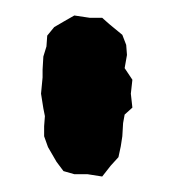

<svg xmlns="http://www.w3.org/2000/svg" viewBox="-20 -720 223 248"><path d="M76 -495 62 -499 53 -511 42 -530 37 -544V-557L38 -570L36 -580L33 -599L35 -620V-630L36 -647L40 -660L41 -674L50 -685L62 -692L76 -700L96 -697H112L121 -689L138 -675L143 -662L144 -649L141 -632L151 -617L149 -599L151 -581L141 -572L139 -561L138 -544L136 -531L133 -517L123 -506L112 -492L93 -495Z"/></svg>

Font: Winky Rough Medium
Style: Regular
Weight: 500
Designer: Simon Atzbach
Foundry: typofactur
Version: Version 1.206; ttfautohint (v1.8.4.7-5d5b)